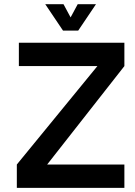

<svg xmlns="http://www.w3.org/2000/svg" viewBox="-20 -904 650 924"><path d="M578.6 -698.2V-585.9L207 -112.3H578.6V0H61V-112.3L448.7 -585.9H70.8V-698.2ZM197.8 -883.8H285.6L319.8 -820.3L354 -883.8H441.9L356.4 -756.8H283.2Z"/></svg>

Font: SansationBold
Style: Bold
Weight: 700
Designer: Bernd Montag
Version: Version 1.301